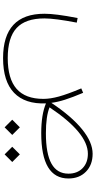

<svg xmlns="http://www.w3.org/2000/svg" viewBox="282 -645 602 1206"><g transform="rotate(90 583.0 -42.0)"><path d="M731.9 182.1 779.8 134.3 827.6 182.1 779.8 230ZM901.9 182.1 949.7 134.3 997.6 182.1 949.7 230ZM945.8 -322.8Q1015.6 -322.8 1058.3 -281Q1101.1 -239.3 1101.1 -170.9Q1101.1 0 816.4 0Q699.2 0 629.4 -29.8Q634.8 101.6 563 170.7Q491.2 239.7 345.2 239.7Q66.4 239.7 66.4 -20Q66.4 -56.2 72.8 -105.7Q79.1 -155.3 93.3 -228.5L122.1 -223.1Q95.7 -85 95.7 -20Q95.7 99.1 156 154.8Q216.3 210.4 344.7 210.4Q474.6 210.4 537.8 155Q601.1 99.6 601.1 -13.7Q601.1 -57.1 586.2 -111.3Q571.3 -165.5 535.2 -251.5L563 -263.2Q591.3 -196.3 606.2 -149.4Q621.1 -102.5 626 -63.5Q710.4 -190.4 792 -256.6Q873.5 -322.8 945.8 -322.8ZM945.8 -293Q814.9 -293 654.3 -52.2Q710.4 -29.3 816.9 -29.3Q945.8 -29.3 1008.3 -64.5Q1070.8 -99.6 1070.8 -170.9Q1070.8 -226.1 1036.6 -259.5Q1002.4 -293 945.8 -293Z"/></g></svg>

Font: Estedad-FD Thin
Style: Regular
Weight: 100
Designer: Amin Abedi
Version: Version 7.3